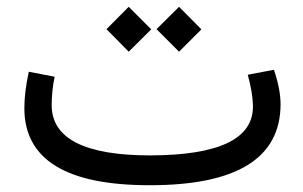

<svg xmlns="http://www.w3.org/2000/svg" viewBox="-20 -546 893 566"><path d="M132.3 -235.8C132.3 -263.7 135.3 -292 141.1 -319.8L64.9 -334.5C56.2 -294.9 51.8 -258.8 51.8 -226.6C52.2 -75.7 174.8 0 420.4 0H421.9C678.2 0 806.6 -79.6 807.1 -238.3C807.1 -267.1 800.8 -301.3 787.6 -340.3L710.4 -325.7C719.7 -291 725.1 -261.2 725.6 -235.8V-231.4C725.6 -136.2 624.5 -88.4 422.9 -87.9C230 -87.9 132.8 -137.2 132.3 -235.8ZM359.4 -393.6 425.8 -459.5 359.4 -525.9 293.9 -460ZM507.8 -393.6 573.7 -459.5 507.8 -525.9 441.4 -460Z"/></svg>

Font: Nahid
Style: Regular
Weight: 400
Foundry: DejaVu fonts team - Redesigned by Saber Rastikerdar
Version: Version 0.3.0